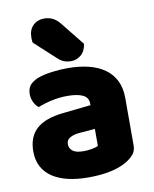

<svg xmlns="http://www.w3.org/2000/svg" viewBox="-85 -812 715 892"><g transform="rotate(-10 272.0 -365.5)"><path d="M260 -108Q277 -108 297.5 -111.5Q318 -115 328 -121V-201L256 -195Q228 -193 210 -183Q192 -173 192 -153Q192 -133 207.5 -120.5Q223 -108 260 -108ZM252 -501Q306 -501 350.5 -490Q395 -479 426.5 -456.5Q458 -434 475 -399.5Q492 -365 492 -318V-94Q492 -68 477.5 -51.5Q463 -35 443 -23Q378 16 260 16Q207 16 164.5 6Q122 -4 91.5 -24Q61 -44 44.5 -75Q28 -106 28 -147Q28 -216 69 -253Q110 -290 196 -299L327 -313V-320Q327 -349 301.5 -361.5Q276 -374 228 -374Q191 -374 154.5 -366Q118 -358 89 -346Q76 -355 67 -373.5Q58 -392 58 -412Q58 -438 70.5 -453.5Q83 -469 109 -480Q138 -491 177.5 -496Q217 -501 252 -501ZM113 -646Q112 -650 111.5 -657.5Q111 -665 111 -669Q111 -706 132 -726.5Q153 -747 184 -747Q204 -747 222.5 -739Q241 -731 258 -710L347 -599Q342 -564 321 -547Q300 -530 276 -530Q255 -530 240.5 -536Q226 -542 211 -556Z"/></g></svg>

Font: Baloo Tammudu 2 ExtraBold
Style: Regular
Weight: 800
Designer: Maithili Shingre, Omkar Shende and Ek Type
Foundry: Ek Type
Version: Version 1.640;hotconv 1.0.111;makeotfexe 2.5.65597; ttfautoh